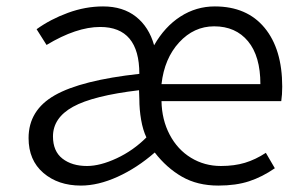

<svg xmlns="http://www.w3.org/2000/svg" viewBox="-20 -565 948 598"><path d="M69 -135Q69 -222 151 -268.5Q233 -315 414 -335Q414 -481 292 -481Q218 -481 125 -425L94 -474Q137 -505 191.5 -525Q246 -545 301 -545Q363 -545 403.5 -513Q444 -481 460 -424Q493 -482 542 -513.5Q591 -545 649 -545Q749 -545 804 -478.5Q859 -412 859 -295Q859 -270 856 -250H483Q484 -192 508.5 -145.5Q533 -99 575 -73.5Q617 -48 668 -48Q710 -48 743 -58Q776 -68 808 -89L836 -41Q797 -14 756 -0.5Q715 13 660 13Q595 13 547 -14.5Q499 -42 462 -90Q407 -42 346.5 -14.5Q286 13 232 13Q161 13 115 -26.5Q69 -66 69 -135ZM436 -137Q425 -160 419.5 -192Q414 -224 414 -256L413 -284Q270 -267 207.5 -232.5Q145 -198 145 -140Q145 -94 174.5 -71Q204 -48 251 -48Q292 -48 343.5 -72Q395 -96 436 -137ZM647 -483Q584 -483 538 -433Q492 -383 483 -303H791Q791 -390 752.5 -436.5Q714 -483 647 -483Z"/></svg>

Font: Nebula Sans Book
Style: Regular
Weight: 400
Designer: Paul D. Hunt for Adobe (as Source Sans)
Foundry: Nebula Entertainment & Broadcasting LLC
Version: Version 1.010